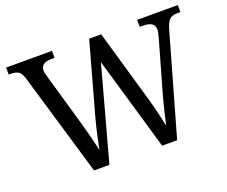

<svg xmlns="http://www.w3.org/2000/svg" viewBox="-114 -876 1250 1056"><g transform="rotate(-20 511.0 -348.5)"><path d="M90.8 -604.5Q81.1 -635.7 65.4 -646Q49.8 -656.2 21.5 -656.2H8.8V-697.3H277.3V-656.2H254.9Q196.3 -656.2 196.3 -609.4Q196.3 -601.6 198.7 -592.8Q201.2 -584 204.1 -573.2L293.9 -260.7Q306.6 -216.8 317.4 -173.8Q328.1 -130.9 335.9 -95.7Q343.8 -133.8 353.5 -179.2Q363.3 -224.6 376 -271.5L492.2 -690.4H562.5L684.6 -267.6Q698.2 -219.7 709 -174.8Q719.7 -129.9 726.6 -95.7Q734.4 -130.9 743.7 -169.9Q752.9 -209 765.6 -255.9L851.6 -557.6Q854.5 -569.3 858.4 -585Q862.3 -600.6 862.3 -608.4Q862.3 -656.2 797.9 -656.2H775.4V-697.3H1013.7V-656.2H995.1Q966.8 -656.2 950.7 -642.6Q934.6 -628.9 920.9 -580.1L755.9 0H668L508.8 -546.9L359.4 0H269.5Z"/></g></svg>

Font: Noto Serif Todhri
Style: Regular
Weight: 400
Designer: Mikhail Merkuryev
Version: Version 1.000; ttfautohint (v1.8.4.7-5d5b)